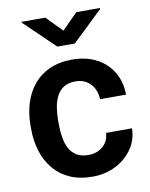

<svg xmlns="http://www.w3.org/2000/svg" viewBox="-85 -813 691 885"><g transform="rotate(-10 260.5 -370.0)"><path d="M274.9 -91.8Q302.2 -91.8 323.7 -102.5Q345.2 -113.3 358.2 -132.8Q371.1 -152.3 372.1 -178.2H493.7Q492.7 -124.5 463.4 -82Q434.1 -39.6 385.5 -14.9Q336.9 9.8 276.9 9.8Q215.8 9.8 170.4 -10.7Q125 -31.2 95 -67.9Q64.9 -104.5 50 -152.8Q35.2 -201.2 35.2 -256.3V-272Q35.2 -327.1 50 -375.5Q64.9 -423.8 95 -460.4Q125 -497.1 170.4 -517.6Q215.8 -538.1 276.4 -538.1Q340.3 -538.1 388.9 -513.2Q437.5 -488.3 465.1 -442.9Q492.7 -397.5 493.7 -335.9H372.1Q371.1 -364.3 359.4 -386.7Q347.7 -409.2 326.2 -422.9Q304.7 -436.5 273.9 -436.5Q241.2 -436.5 219.5 -422.9Q197.8 -409.2 185.8 -385.5Q173.8 -361.8 169.2 -332.8Q164.6 -303.7 164.6 -272V-256.3Q164.6 -224.1 169.2 -194.8Q173.8 -165.5 185.8 -142.3Q197.8 -119.1 219.5 -105.5Q241.2 -91.8 274.9 -91.8ZM188.5 -750 260.7 -676.3 333.5 -750H444.3V-745.1L302.2 -608.9H220.2L78.1 -745.6V-750Z"/></g></svg>

Font: Roboto SemiBold
Style: Regular
Weight: 600
Designer: Christian Robertson
Foundry: Google
Version: Version 3.009; 2024